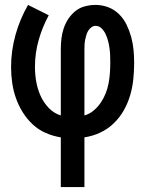

<svg xmlns="http://www.w3.org/2000/svg" viewBox="-20 -550 590 780"><path d="M227 210V8Q195 3 165.5 -10Q136 -23 112.5 -45Q89 -67 72 -94.5Q55 -122 44.5 -152Q34 -182 29.5 -214Q25 -246 25 -278Q25 -344 43 -408.5Q61 -473 94 -530L178 -488Q152 -440 137 -387Q122 -334 122 -279Q122 -249 127 -219.5Q132 -190 144 -162.5Q156 -135 177 -112.5Q198 -90 227 -81V-350Q227 -371 229.5 -393Q232 -415 239 -435.5Q246 -456 258 -474Q270 -492 287 -505.5Q304 -519 325.5 -524.5Q347 -530 368 -530Q395 -530 420 -520.5Q445 -511 464 -492Q483 -473 494.5 -449Q506 -425 513 -399.5Q520 -374 522.5 -347.5Q525 -321 525 -294Q525 -261 521.5 -227.5Q518 -194 508.5 -162Q499 -130 482.5 -101Q466 -72 441.5 -48.5Q417 -25 386.5 -11Q356 3 323 8V210ZM323 -81Q344 -87 360.5 -101Q377 -115 389 -132.5Q401 -150 409 -170Q417 -190 421 -211Q425 -232 426.5 -253Q428 -274 428 -296Q428 -310 427.5 -324.5Q427 -339 425 -353.5Q423 -368 419.5 -382Q416 -396 410 -409.5Q404 -423 393.5 -434Q383 -445 368 -445Q359 -445 351 -439Q343 -433 338 -424.5Q333 -416 330.5 -407Q328 -398 326 -388.5Q324 -379 323.5 -369Q323 -359 323 -350Z"/></svg>

Font: Lode Dark Term
Style: Bold
Weight: 700
Monospace: yes
Designer: Belleve Invis
Foundry: Belleve Invis
Version: Version 29.2.0